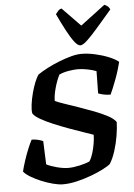

<svg xmlns="http://www.w3.org/2000/svg" viewBox="-63 -1030 754 1077"><g transform="rotate(-5 313.5 -491.5)"><path d="M248 0Q224 0 191.5 -8.5Q159 -17 126.5 -30.5Q94 -44 67.5 -60Q41 -76 30 -91Q36 -116 47 -150Q58 -184 71 -215.5Q84 -247 94 -265Q113 -265 130.5 -260.5Q148 -256 158 -251L163 -120Q185 -108 221.5 -98.5Q258 -89 286 -89Q313 -89 349 -97Q385 -105 406 -115Q418 -133 426 -159.5Q434 -186 438.5 -213.5Q443 -241 443 -262Q424 -269 388 -281Q352 -293 308.5 -309Q265 -325 223 -342.5Q181 -360 150 -378Q119 -396 110 -412Q107 -432 111 -462Q115 -492 123.5 -524.5Q132 -557 143 -584.5Q154 -612 165 -626Q187 -641 218.5 -657.5Q250 -674 285.5 -688Q321 -702 354 -711Q387 -720 413 -720Q449 -720 490 -711Q531 -702 566.5 -687.5Q602 -673 621 -657Q617 -640 609.5 -615Q602 -590 592 -563Q582 -536 572.5 -513Q563 -490 557 -478Q535 -478 516 -482.5Q497 -487 488 -491L490 -616Q471 -624 440.5 -630Q410 -636 386 -636Q365 -636 334.5 -631Q304 -626 281 -615Q265 -584 253.5 -542.5Q242 -501 242 -470Q258 -462 293.5 -450Q329 -438 372.5 -423Q416 -408 459 -391.5Q502 -375 534 -357.5Q566 -340 578 -322Q577 -287 570 -244.5Q563 -202 550 -161Q537 -120 519 -91Q507 -80 477 -64.5Q447 -49 408 -34.5Q369 -20 327 -10Q285 0 248 0ZM413 -768Q398 -768 379 -793Q360 -818 337.5 -860.5Q315 -903 291 -954Q299 -964 305.5 -972Q312 -980 325 -983L427 -878L566 -983Q591 -973 597 -954Q553 -903 516.5 -860.5Q480 -818 453.5 -793Q427 -768 413 -768Z"/></g></svg>

Font: Texturina
Style: Bold Italic
Weight: 700
Italic angle: -11°
Designer: Guillermo Torres Carreño
Foundry: Omnibus-Type
Version: Version 1.002; ttfautohint (v1.8.3)